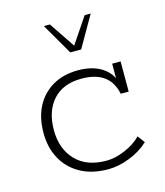

<svg xmlns="http://www.w3.org/2000/svg" viewBox="-97 -684 659 768"><g transform="rotate(-15 232.5 -300.0)"><path d="M258 10Q190 10 142 -17Q94 -44 69 -90.5Q44 -137 44 -197Q44 -260 68 -306Q92 -352 136.5 -378Q181 -404 243 -404Q281 -404 311.5 -393Q342 -382 362.5 -360.5Q383 -339 391 -307L381 -305V-394H416V-269H383Q363 -368 247 -368Q170 -368 128.5 -322Q87 -276 87 -197Q87 -120 132 -72.5Q177 -25 259 -25Q296 -25 337 -42.5Q378 -60 404 -87L426 -57Q393 -26 346.5 -8Q300 10 258 10ZM231 -481 156 -610H181L253 -503L325 -610H350L276 -481Z"/></g></svg>

Font: Rokkitt SemiBold ExtraLight
Style: Regular
Weight: 250
Version: Version 3.103